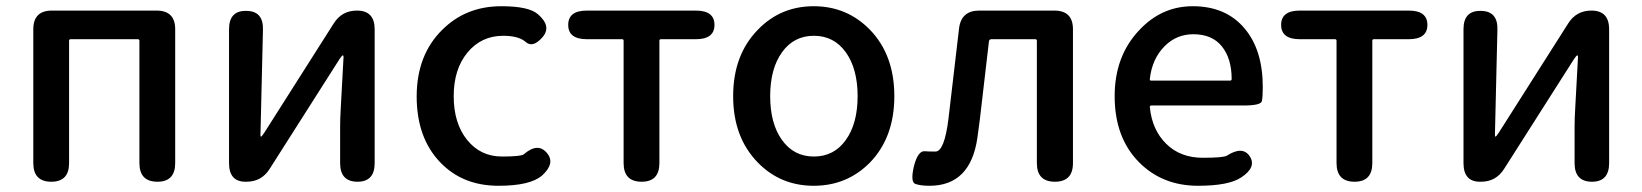

<svg xmlns="http://www.w3.org/2000/svg" viewBox="-20 -584 5278 617"><path d="M145 0Q87 0 87 -60V-490Q87 -550 147 -550H483Q543 -550 543 -490V-60Q543 0 486 0Q428 0 428 -60V-453Q428 -458 423 -458H207Q202 -458 202 -453V-60Q202 0 145 0Z M769 0Q716 0 716 -60V-490Q716 -550 771 -549Q827 -549 825 -488L817 -150Q817 -145 819 -145Q821 -145 829 -157L1052 -508Q1078 -550 1127 -550Q1184 -550 1184 -490V-60Q1184 0 1129 0Q1073 0 1073 -60V-174Q1073 -205 1075 -236L1084 -401Q1084 -406 1081.5 -406Q1079 -406 1071 -394L847 -42Q821 0 772 0Z M1582 13Q1467 13 1395 -62Q1319 -141 1319 -274Q1319 -407 1401 -488Q1477 -564 1591 -564Q1680 -564 1709 -538Q1754 -499 1723 -464Q1692 -429 1669.5 -449Q1647 -469 1597 -469Q1527 -469 1482.5 -415.5Q1438 -362 1438 -275Q1438 -188 1481 -134.5Q1524 -81 1593 -81Q1654 -81 1663 -88Q1708 -127 1737 -93Q1766 -60 1722 -20Q1684 13 1582 13Z M2042 0Q1984 0 1984 -60V-453Q1984 -458 1979 -458H1866Q1806 -458 1806 -504Q1806 -550 1866 -550H2216Q2276 -550 2276 -504Q2276 -458 2216 -458H2104Q2099 -458 2099 -453V-60Q2099 0 2042 0Z M2415 -62Q2336 -143 2336 -275Q2336 -407 2415 -488Q2488 -564 2595 -564Q2702 -564 2776 -488Q2854 -407 2854 -275Q2854 -143 2776 -62Q2702 13 2595 13Q2488 13 2415 -62ZM2493 -134Q2531 -81 2595.5 -81Q2660 -81 2698 -134Q2736 -187 2736 -275Q2736 -363 2698 -416Q2660 -469 2595.5 -469Q2531 -469 2493 -416Q2455 -363 2455 -275Q2455 -187 2493 -134Z M2967 13Q2938 13 2921.5 7Q2905 1 2917 -50Q2930 -101 2953 -98Q2958 -97 2986 -97Q3015 -97 3028 -203L3062 -493Q3069 -550 3127 -550H3368Q3428 -550 3428 -490V-60Q3428 0 3370 0Q3312 0 3312 -60V-453Q3312 -458 3307 -458H3166Q3159 -458 3158 -451L3129 -202Q3125 -172 3121 -142Q3099 13 2967 13Z M3830 13Q3715 13 3640 -63Q3562 -142 3562 -275Q3562 -403 3640 -486Q3712 -564 3813 -564Q3920 -564 3980 -492Q4038 -423 4038 -304Q4038 -273 4035 -259Q4032 -245 3976 -245H3680Q3675 -245 3675 -240Q3682 -167 3727.5 -122Q3773 -77 3845 -77Q3913 -77 3923 -84Q3973 -116 3996 -82Q4019 -47 3969 -14Q3929 13 3830 13ZM3675 -330Q3674 -325 3679 -325H3933Q3938 -325 3938 -330Q3938 -396 3906.5 -435Q3875 -474 3815 -474Q3761 -474 3723 -436Q3682 -395 3675 -330Z M4333 0Q4275 0 4275 -60V-453Q4275 -458 4270 -458H4157Q4097 -458 4097 -504Q4097 -550 4157 -550H4507Q4567 -550 4567 -504Q4567 -458 4507 -458H4395Q4390 -458 4390 -453V-60Q4390 0 4333 0Z M4736 0Q4683 0 4683 -60V-490Q4683 -550 4738 -549Q4794 -549 4792 -488L4784 -150Q4784 -145 4786 -145Q4788 -145 4796 -157L5019 -508Q5045 -550 5094 -550Q5151 -550 5151 -490V-60Q5151 0 5096 0Q5040 0 5040 -60V-174Q5040 -205 5042 -236L5051 -401Q5051 -406 5048.5 -406Q5046 -406 5038 -394L4814 -42Q4788 0 4739 0Z"/></svg>

Font: Resource Han Rounded JP Medium
Style: Regular
Weight: 500
Designer: Cyano Hao (round all glyphs); Ryoko NISHIZUKA 西塚涼子 (kana, bopomofo & ideographs); Paul D. Hunt (Latin, Greek & Cyrillic)
Foundry: Cyano Hao
Version: 0.990